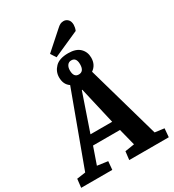

<svg xmlns="http://www.w3.org/2000/svg" viewBox="-250 -1226 1233 1363"><g transform="rotate(-30 366.5 -544.0)"><path d="M318 -890 290 -934 434 -1062Q449 -1076 461 -1082Q473 -1088 489 -1088Q509 -1088 524 -1073Q539 -1058 539 -1029Q539 -1020 536.5 -1007.5Q534 -995 529 -984ZM6 0 14 -70 85 -80 303 -671Q282 -685 272 -706.5Q262 -728 262 -757Q262 -804 296 -839Q330 -874 403 -874Q467 -874 498.5 -843Q530 -812 530 -765Q530 -706 485 -675L654 -80L730 -70L724 0H400L408 -68L485 -80L450 -218H229L181 -80L267 -68L261 0ZM394 -705Q438 -705 438 -764Q438 -819 397 -819Q376 -819 364.5 -803Q353 -787 353 -762Q353 -705 394 -705ZM253 -296H431L361 -599H357Z"/></g></svg>

Font: Literata 12pt
Style: Bold Italic
Weight: 700
Italic angle: -2°
Designer: Latin by Veronika Burian and Jose Scaglione. Greek by Irene Vlachou. Cyrillic by Vera Evstafieva
Foundry: TypeTogether
Version: Version 3.002